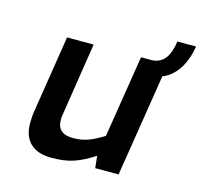

<svg xmlns="http://www.w3.org/2000/svg" viewBox="-97 -753 908 865"><g transform="rotate(15 357.0 -320.5)"><path d="M602 -478 526 0H417L411 -56Q362 -24 319 -9Q276 6 215 6Q148 6 114.5 -27Q81 -60 81 -120Q81 -153 86 -181L142 -536H266L213 -195Q211 -187 211 -169Q211 -105 285 -105Q324 -105 356 -117Q388 -129 426 -153L487 -536H535Q571 -536 594.5 -561.5Q618 -587 627 -647H714Q703 -580 673.5 -537Q644 -494 602 -478Z"/></g></svg>

Font: Exo SemiBold
Style: Italic
Weight: 600
Italic angle: -9°
Designer: Natanael Gama
Foundry: Natanael Gama
Version: Version 1.500; ttfautohint (v1.6)